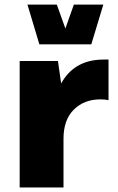

<svg xmlns="http://www.w3.org/2000/svg" viewBox="-20 -823 516 843"><path d="M66.4 0H258.8V-213.4C258.8 -269 273.9 -312 304.2 -341.8C334 -371.6 373 -386.7 421.4 -386.7C433.6 -386.7 445.3 -385.7 456.5 -383.3V-561.5H434.6C341.3 -561.5 283.2 -519.5 248.5 -456.5L234.4 -555.2H66.4ZM152.8 -628.4H380.9L433.6 -802.7H304.2L267.1 -697.8L229.5 -802.7H100.6Z"/></svg>

Font: Estedad Black
Style: Regular
Weight: 900
Designer: Amin Abedi
Version: Version 7.3